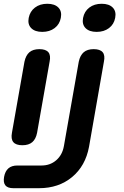

<svg xmlns="http://www.w3.org/2000/svg" viewBox="-31 -808 651 1008"><path d="M39.1 180Q9.3 180 -2.7 165.3Q-14.7 150.6 -9.6 120.8Q-4.2 91 13 75.9Q30.3 60.9 60.1 60.9H187.2Q232.4 60.9 264.3 33.2Q296.2 5.5 304.4 -40.8L382.5 -484Q389.6 -517.5 408.5 -533.7Q427.5 -550 461 -550Q494.5 -550 508.1 -533.7Q521.6 -517.5 514.5 -484L436.4 -37.3Q417.7 63.2 347.4 121.6Q277 180 173.9 180ZM97.4 -484Q104.5 -517.5 123.4 -533.7Q142.4 -550 175.9 -550Q209.4 -550 223 -533.7Q236.5 -517.5 229.4 -484L163.8 -111.5Q157.4 -78 138.6 -61.8Q119.8 -45.5 86.3 -45.5Q52.8 -45.5 39.1 -61.8Q25.4 -78 31.8 -111.5ZM190.9 -640.6Q152.3 -640.6 132.8 -660.4Q113.3 -680.2 119.7 -714.1Q126.4 -748.3 152.6 -768.3Q178.8 -788.2 217.4 -788.2Q256 -788.2 275.5 -768.3Q295 -748.3 288.3 -714.1Q281.9 -680.2 255.7 -660.4Q229.5 -640.6 190.9 -640.6ZM476.3 -640.6Q437.7 -640.6 418.2 -660.4Q398.7 -680.2 405.1 -714.1Q411.8 -748.3 438 -768.3Q464.2 -788.2 502.8 -788.2Q541.4 -788.2 560.9 -768.3Q580.4 -748.3 573.7 -714.1Q567.3 -680.2 541.1 -660.4Q514.9 -640.6 476.3 -640.6Z"/></svg>

Font: Maple Mono
Style: Italic
Weight: 400
Italic angle: -10°
Monospace: yes
Designer: subframe7536
Version: Version 7.300